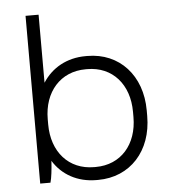

<svg xmlns="http://www.w3.org/2000/svg" viewBox="-52 -767 724 821"><g transform="rotate(-5 310.0 -357.0)"><path d="M329 6H336C474 6 569 -98 569 -248V-272C569 -422 474 -526 336 -526H329C248 -526 183 -489 144 -428V-720H88V0H132C138 -20 142 -57 144 -90V-93C182 -31 248 6 329 6ZM324 -50C215 -50 144 -131 144 -249V-271C144 -389 216 -470 324 -470H331C439 -470 510 -389 510 -271V-249C510 -131 439 -50 331 -50Z"/></g></svg>

Font: Fixel Text Light
Style: Regular
Weight: 300
Width: 4
Designer: AlfaBravo + MacPaw
Foundry: Kyrylo Tkachov, Marchela Mozhyna, Serhii Makarenko, Maria Weinstein, Zakhar Kryvoshyya
Version: Version 1.211